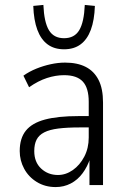

<svg xmlns="http://www.w3.org/2000/svg" viewBox="-20 -751 512 779"><path d="M206 8Q163 8 129.5 -12.5Q96 -33 78 -66.5Q60 -100 60 -138Q60 -190 85 -221Q110 -252 162.5 -266Q215 -280 299 -280H350V-234H304Q252 -234 216.5 -229.5Q181 -225 159.5 -214Q138 -203 128.5 -184.5Q119 -166 119 -138Q119 -93 147 -67Q175 -41 215 -41Q247 -41 275.5 -61Q304 -81 322 -115.5Q340 -150 340 -193V-338Q340 -394 316 -420Q292 -446 240 -446Q206 -446 170.5 -434.5Q135 -423 98 -397L75 -444Q99 -461 127.5 -472.5Q156 -484 186 -490.5Q216 -497 244 -497Q294 -497 328 -479.5Q362 -462 380 -426.5Q398 -391 398 -335V0H343V-109H346Q335 -75 315 -48Q295 -21 267 -6.5Q239 8 206 8ZM240 -551Q200 -551 173 -571Q146 -591 131.5 -630Q117 -669 115 -727L156 -731Q159 -661 178.5 -628.5Q198 -596 240 -596Q282 -596 301.5 -628.5Q321 -661 324 -731L365 -727Q363 -669 348.5 -630Q334 -591 307 -571Q280 -551 240 -551Z"/></svg>

Font: Nunito Sans 10pt Condensed Light
Style: Regular
Weight: 300
Width: 3
Designer: Vernon Adams
Foundry: Vernon Adams
Version: Version 3.101;gftools[0.9.27]